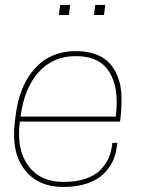

<svg xmlns="http://www.w3.org/2000/svg" viewBox="-20 -740 570 766"><path d="M459 -254.9H59.1Q44.9 -143.6 92.8 -78.9Q140.6 -14.2 232.9 -14.2Q282.7 -14.2 320.3 -26.6Q357.9 -39.1 379.9 -61.3Q401.9 -83.5 413.6 -110.4Q425.3 -137.2 428.2 -169.9H448.2L445.8 -153.8Q442.4 -123 429.4 -96.2Q416.5 -69.3 392.6 -45.7Q368.7 -22 327.6 -8.1Q286.6 5.9 232.9 5.9Q131.3 5.9 77.9 -63.5Q24.4 -132.8 39.1 -252.9L42 -276.9Q57.1 -399.4 119.9 -467.8Q182.6 -536.1 282.2 -536.1Q328.1 -536.1 362.5 -523.2Q397 -510.3 418 -486.8Q439 -463.4 451.2 -430.4Q463.4 -397.5 464.6 -357.2Q465.8 -316.9 460.9 -271ZM282.2 -516.1Q191.4 -516.1 134 -452.1Q76.7 -388.2 62 -274.9H441.9Q456.1 -386.2 417.2 -451.2Q378.4 -516.1 282.2 -516.1ZM259.8 -720.2 254.9 -680.2H214.8L220.2 -720.2ZM399.9 -720.2 395 -680.2H355L359.9 -720.2Z"/></svg>

Font: Cooper Hewitt
Style: Thin Italic
Weight: 702
Designer: Village Type and Design LLC
Foundry: Cooper Hewitt Smithsonian Design Museum
Version: 1.000